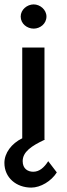

<svg xmlns="http://www.w3.org/2000/svg" viewBox="-22 -634 306 872"><path d="M72 -559C72 -526 101 -504 131 -504C160 -504 189 -526 189 -559C189 -590 160 -614 131 -614C101 -614 72 -590 72 -559ZM120 218C162 218 211 189 236 149L197 98C178 128 156 146 129 146C105 146 81 133 81 98C81 56 120 29 182 0L180 -1V-418H79V-6C30 18 -2 61 -2 106C-2 173 52 218 120 218Z"/></svg>

Font: Reem Kufi
Style: Regular
Weight: 400
Designer: Khaled Hosny
Version: Version 0.007